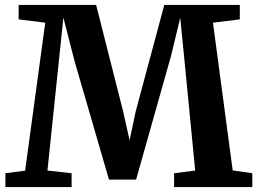

<svg xmlns="http://www.w3.org/2000/svg" viewBox="-20 -763 1051 783"><path d="M82.5 -67 164.5 -670.5 56 -684V-743H372L482 -309L508.5 -191L533.5 -309L650 -743H958V-684L848.5 -670.5L929 -68L1009 -56.5V0H690V-56.5L776 -67.5L733 -509L715 -690.5L677.5 -535L535 -30.5H424.5L284.5 -512L238.5 -691L219.5 -509L173.5 -67.5L272 -56.5V0H2V-56.5Z"/></svg>

Font: Merriweather 28pt
Style: Bold
Weight: 700
Version: Version 2.100